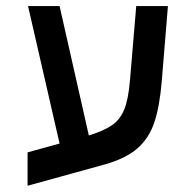

<svg xmlns="http://www.w3.org/2000/svg" viewBox="-20 -629 640 630"><path d="M70.5 -129 175.5 -158 72 -609H175.5L271.5 -184.5Q321.5 -200 348 -218.5Q374.5 -237 388 -270.8Q401.5 -304.5 406.5 -366L427 -609H531L511 -365Q504 -280 486.5 -227.8Q469 -175.5 431 -142.2Q393 -109 324 -89.5L70.5 -19.5Z"/></svg>

Font: JuliaMono Medium
Style: Regular
Weight: 500
Monospace: yes
Designer: cormullion
Foundry: corm
Version: Version 0.054; ttfautohint (v1.8.4)